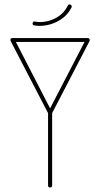

<svg xmlns="http://www.w3.org/2000/svg" viewBox="-20 -827 443 847"><path d="M26 -651Q26 -659 35 -659H367Q371 -659 373 -657Q376 -654 376 -650Q376 -648 375 -646L210 -328V-9Q210 0 201 0Q192 0 192 -9V-328L27 -646Q26 -648 26 -651ZM201 -349 353 -642H50ZM279 -802Q282 -809 289 -807Q298 -805 296 -796V-795Q279 -761 249 -741.5Q219 -722 187 -716Q155 -710 131 -715Q122 -717 124 -725Q126 -734 134 -732Q156 -727 184.5 -732.5Q213 -738 238.5 -755Q264 -772 279 -802Z"/></svg>

Font: Libertine Sup Thin
Style: Regular
Weight: 100
Designer: Bastien Sozeau
Foundry: NBR — Bastien Sozeau
Version: Version 2.003; ttfautohint (v1.8.4.7-5d5b);gftools[0.9.33]